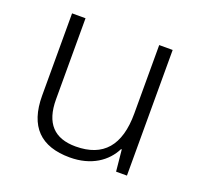

<svg xmlns="http://www.w3.org/2000/svg" viewBox="-100 -643 797 764"><g transform="rotate(20 298.0 -261.0)"><path d="M507 -532H450V-242C450 -107 392 -39 275 -39C185 -39 138 -87 138 -189V-532H81V-184C81 -53 145 10 268 10C359 10 420 -33 449 -91H452L461 0H507Z"/></g></svg>

Font: Noto Sans Ethiopic Light
Style: Regular
Weight: 300
Designer: Monotype Design Team
Foundry: Monotype Imaging Inc.
Version: Version 2.102